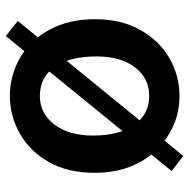

<svg xmlns="http://www.w3.org/2000/svg" viewBox="-15 -608 650 660"><g transform="rotate(-90 310.0 -278.0)"><path d="M181 -21Q118 -57 82 -123Q46 -189 46 -277Q46 -371 83 -435Q119 -499 179.5 -534Q240 -569 310 -569Q380 -569 440.5 -534.5Q501 -500 537.5 -433.5Q574 -367 574 -277Q574 -185 537 -121Q501 -56 440.5 -21Q380 14 310 14Q239 14 181 -21ZM446 -270Q446 -364 410 -415Q374 -466 310 -466Q250 -466 212 -416Q174 -366 174 -284Q174 -192 211 -141Q248 -90 310 -90Q371 -90 408.5 -139Q446 -188 446 -270ZM52 -13 516 -583 568 -542 104 27Z"/></g></svg>

Font: Merged Yaku Han JP SemiBold
Style: Regular
Weight: 600
Designer: Ryoko NISHIZUKA 西塚涼子 (kana, bopomofo & ideographs); Paul D. Hunt (Latin, Greek & Cyrillic); Sandoll Communications 산돌커뮤니
Foundry: Adobe
Version: Version 2.004